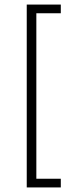

<svg xmlns="http://www.w3.org/2000/svg" viewBox="-20 -770 348 840"><path d="M97 -750H246V-712H139V12H246V50H97Z"/></svg>

Font: Haskoy ExtraLight
Style: Regular
Weight: 200
Designer: Ertekin Erdin
Foundry: Ertekin Erdin
Version: Version 2.000; ttfautohint (v1.8.4.7-5d5b)